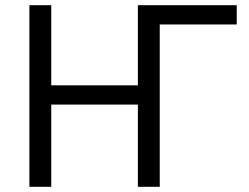

<svg xmlns="http://www.w3.org/2000/svg" viewBox="-20 -718 956 738"><path d="M93 0V-698H177V-390H510V-698H890V-624H594V0H510V-316H177V0Z"/></svg>

Font: Aneliza
Style: Regular
Weight: 400
Designer: Mike Abbink, Paul van der Laan, Pieter van Rosmalen
Foundry: Bold Monday
Version: Version 3.0